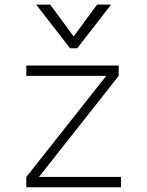

<svg xmlns="http://www.w3.org/2000/svg" viewBox="-20 -796 626 816"><path d="M91.8 0V-43.9L431.6 -473.6H91.8V-517.6H484.4V-473.6L145.5 -43.9H494.1V0ZM277.8 -590.8 133.8 -776.4H193.4L293 -641.1L392.6 -776.4H452.1L308.1 -590.8Z"/></svg>

Font: Cascadia Code NF ExtraLight
Style: Regular
Weight: 200
Monospace: yes
Designer: Aaron Bell
Foundry: Saja Typeworks
Version: Version 2404.023; ttfautohint (v1.8.4)